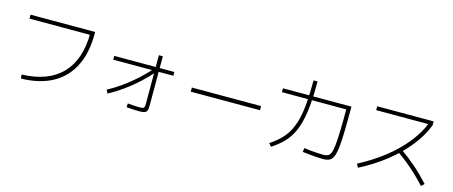

<svg xmlns="http://www.w3.org/2000/svg" viewBox="-49 -1473 5097 2159"><g transform="rotate(15 2500.0 -393.5)"><path d="M209 -30Q516 -39 676 -205.5Q836 -372 836 -684L860 -660H133V-706H885V-684Q885 -463 808 -308.5Q731 -154 582 -71.5Q433 11 215 16Z M1178 -113Q1260 -157 1343 -216.5Q1426 -276 1501.5 -345Q1577 -414 1637 -486L1671 -458Q1608 -383 1530.5 -311.5Q1453 -240 1368.5 -179.5Q1284 -119 1199 -73ZM1583 27Q1554 27 1515 24.5Q1476 22 1445 19L1448 -25Q1478 -22 1515.5 -19.5Q1553 -17 1578 -17Q1610 -17 1623.5 -20Q1637 -23 1641 -36Q1645 -49 1645 -76V-639H1691V-71Q1691 -38 1687.5 -19Q1684 0 1673 10Q1662 20 1640.5 23.5Q1619 27 1583 27ZM1162 -458V-502H1862V-458Z M2097 -336V-384H2903V-336Z M3728 11Q3699 11 3656 8Q3613 5 3568.5 1Q3524 -3 3489 -8L3495 -54Q3525 -49 3567 -45Q3609 -41 3650 -38.5Q3691 -36 3718 -36Q3750 -36 3771.5 -45.5Q3793 -55 3806 -86.5Q3819 -118 3825.5 -181.5Q3832 -245 3835 -352Q3838 -459 3838 -621L3862 -596H3089V-641H3886V-618Q3886 -450 3883 -337Q3880 -224 3871 -154.5Q3862 -85 3845 -49.5Q3828 -14 3799.5 -1.5Q3771 11 3728 11ZM3099 -6Q3169 -52 3220 -102.5Q3271 -153 3305.5 -217.5Q3340 -282 3360.5 -365.5Q3381 -449 3389.5 -560Q3398 -671 3398 -816H3445Q3445 -667 3435.5 -552Q3426 -437 3404 -348.5Q3382 -260 3346 -192.5Q3310 -125 3256 -71.5Q3202 -18 3129 29Z M4112 -38Q4277 -124 4409 -228Q4541 -332 4634.5 -448.5Q4728 -565 4776 -687L4788 -675H4165V-720H4822V-675Q4773 -547 4676 -424Q4579 -301 4441.5 -192Q4304 -83 4134 4ZM4872 19Q4815 -44 4759 -96.5Q4703 -149 4644 -197Q4585 -245 4517 -291L4548 -327Q4649 -257 4734.5 -182.5Q4820 -108 4906 -14Z"/></g></svg>

Font: M PLUS 2 Thin Light
Style: Regular
Weight: 300
Version: Version 1.001